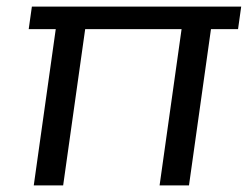

<svg xmlns="http://www.w3.org/2000/svg" viewBox="-20 -560 749 580"><path d="M237.3 -471.9 170.8 0H82L148.4 -471.9ZM708.6 -540 699.1 -471.9H66.7L76.3 -540ZM617.3 -471.9 550.9 0H462.1L528.5 -471.9Z"/></svg>

Font: Pathway Extreme 8pt Thin
Style: Italic
Weight: 100
Italic angle: -8°
Designer: Eduardo Rodriguez Tunni
Foundry: Eduardo Rodriguez Tunni
Version: Version 1.000